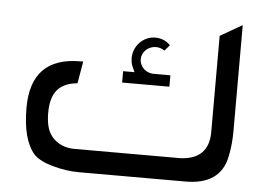

<svg xmlns="http://www.w3.org/2000/svg" viewBox="-48 -696 1038 757"><g transform="rotate(5 471.5 -317.0)"><path d="M291 0H712C804 0 858 -38 873 -114C880 -147 883 -181 883 -215V-634L796 -584V-203C796 -131 758 -93 683 -90H263C235 -90 195 -99 169 -137C156 -156 149 -184 149 -223C149 -271 161 -304 184 -323C201 -338 225 -346 254 -349L269 -436H258C127 -436 62 -369 62 -235C62 -151 78 -90 111 -53C128 -36 153 -24 186 -15C221 -5 256 0 291 0ZM429 -367H616V-412H550C519 -412 494 -436 494 -465C494 -494 519 -518 550 -518C563 -518 574 -514 584 -507L604 -530C587 -547 567 -555 544 -555C497 -555 458 -515 458 -467C458 -446 463 -436 469 -423L474 -412H429Z"/></g></svg>

Font: All Genders v4 Light
Style: Regular
Weight: 300
Designer: Rassam Alawdi
Foundry: Rassam Art
Version: Version 3.100;FEAKit 1.0